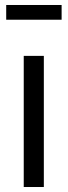

<svg xmlns="http://www.w3.org/2000/svg" viewBox="-20 -750 272 770"><path d="M227.1 -670.9H4.9V-730H227.1ZM155.8 -525.9V0H75.2V-525.9Z"/></svg>

Font: Fira Sans Compressed Book
Style: Regular
Weight: 350
Width: 1
Designer: Carrois Corporate & Edenspiekermann AG
Foundry: Carrois Corporate GbR & Edenspiekermann AG
Version: Version 4.203;PS 004.203;hotconv 1.0.88;makeotf.lib2.5.64775